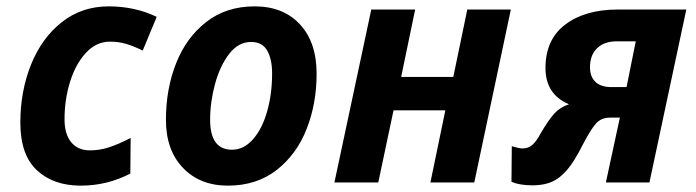

<svg xmlns="http://www.w3.org/2000/svg" viewBox="-20 -574 2191 604"><path d="M44 -188Q44 -287 77.5 -370.5Q111 -454 174 -504Q237 -554 322 -554Q404 -554 473 -521L429 -415Q400 -429 376.5 -436Q353 -443 326 -443Q283 -443 250.5 -408Q218 -373 200.5 -317Q183 -261 183 -199Q183 -152 204 -126.5Q225 -101 263 -101Q294 -101 323 -110.5Q352 -120 391 -140L390 -28Q317 10 234 10Q148 10 96 -38.5Q44 -87 44 -188Z M502 -197Q502 -294 534 -375Q566 -456 629 -505Q692 -554 781 -554Q871 -554 923.5 -497.5Q976 -441 976 -342Q976 -248 944.5 -168Q913 -88 850 -39Q787 10 697 10Q609 10 555.5 -46Q502 -102 502 -197ZM836 -343Q836 -388 820.5 -415Q805 -442 770 -442Q730 -442 701 -404.5Q672 -367 656.5 -310Q641 -253 641 -197Q641 -103 710 -103Q747 -103 776 -136Q805 -169 820.5 -224Q836 -279 836 -343Z M1148 -544H1286L1242 -332H1406L1450 -544H1587L1472 0H1334L1381 -227H1218L1170 0H1032Z M1589 -2 1590 -114Q1613 -107 1624 -107Q1642 -107 1655 -118.5Q1668 -130 1680 -153Q1705 -196 1723.5 -216.5Q1742 -237 1770 -246Q1696 -277 1696 -360Q1696 -450 1758.5 -497Q1821 -544 1923 -544H2139L2023 0H1886L1930 -204H1899Q1871 -204 1854.5 -185Q1838 -166 1816 -124Q1813 -118 1805 -103Q1797 -88 1789 -75Q1764 -33 1734 -12Q1704 9 1655 9Q1615 9 1589 -2ZM1951 -300 1980 -444H1920Q1881 -444 1858.5 -422.5Q1836 -401 1836 -362Q1836 -333 1853 -316.5Q1870 -300 1904 -300Z"/></svg>

Font: Noto Sans Display
Style: Bold Italic
Weight: 700
Italic angle: -12°
Designer: Monotype Design team
Foundry: Monotype Imaging Inc.
Version: Version 1.000